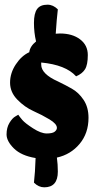

<svg xmlns="http://www.w3.org/2000/svg" viewBox="-20 -678 416 820"><path d="M223 -5Q227 25 227 55Q227 122 169 122Q145 122 125 102Q130 59 132 -3Q71 -13 39.5 -44Q8 -75 8 -104Q8 -133 20.5 -153.5Q33 -174 46 -181L58 -188Q64 -179 75.5 -165.5Q87 -152 121 -130Q155 -108 179.5 -108Q204 -108 213.5 -115.5Q223 -123 223 -132Q223 -149 191.5 -168Q160 -187 123 -203.5Q86 -220 54.5 -252Q23 -284 23 -325Q23 -366 47.5 -403Q72 -440 105 -455Q108 -480 134 -501Q125 -539 125 -580Q125 -621 138.5 -639.5Q152 -658 183 -658Q207 -658 227 -638Q222 -596 218 -534Q225 -535 236 -535Q289 -535 322 -510Q355 -485 355 -443Q355 -401 343 -382Q331 -363 305 -352Q261 -401 156 -411V-402Q156 -362 228 -330Q257 -316 286.5 -299.5Q316 -283 337 -251.5Q358 -220 358 -175Q358 -109 320 -63.5Q282 -18 223 -5Z"/></svg>

Font: Chela One
Style: Regular
Weight: 400
Designer: Miguel Hernandez
Foundry: LatinoType
Version: Version 1.001